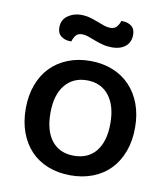

<svg xmlns="http://www.w3.org/2000/svg" viewBox="-79 -740 719 820"><g transform="rotate(10 281.0 -329.5)"><path d="M518 -234Q518 -177 501 -131Q484 -85 453.5 -53Q423 -21 379 -3.5Q335 14 281 14Q227 14 183 -3.5Q139 -21 108.5 -53Q78 -85 61 -131Q44 -177 44 -234Q44 -291 61 -337Q78 -383 109 -415Q140 -447 184 -464.5Q228 -482 281 -482Q334 -482 378 -464.5Q422 -447 453 -414.5Q484 -382 501 -336.5Q518 -291 518 -234ZM281 -398Q221 -398 186 -355Q151 -312 151 -234Q151 -156 185 -113.5Q219 -71 281 -71Q343 -71 377 -113.5Q411 -156 411 -234Q411 -311 376.5 -354.5Q342 -398 281 -398ZM207 -669Q228 -669 246 -664Q264 -659 280.5 -652.5Q297 -646 311.5 -641Q326 -636 339 -636Q358 -636 367.5 -647.5Q377 -659 381 -673H387Q409 -673 425 -661Q441 -649 441 -624Q441 -591 419 -573Q397 -555 362 -555Q340 -555 320.5 -560Q301 -565 284.5 -571.5Q268 -578 253.5 -583Q239 -588 227 -588Q208 -588 199 -576.5Q190 -565 186 -550H180Q158 -550 141.5 -562.5Q125 -575 125 -600Q125 -633 150 -651Q175 -669 207 -669Z"/></g></svg>

Font: Baloo Paaji 2 Medium
Style: Regular
Weight: 500
Designer: Shuchita Grover, Noopur Datye and Ek Type
Foundry: Ek Type
Version: Version 1.640;hotconv 1.0.111;makeotfexe 2.5.65597; ttfautoh